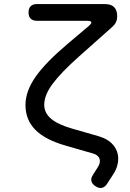

<svg xmlns="http://www.w3.org/2000/svg" viewBox="-20 -750 640 942"><path d="M533 -620 369 -474Q279 -394 238 -338.5Q197 -283 197 -236Q197 -196 230.5 -167.5Q264 -139 334 -119L463 -82Q511 -68 535.5 -38.5Q560 -9 560 29Q560 48 553.5 68.5Q547 89 533 109L506 151Q495 168 480.5 171.5Q466 175 449 164Q432 153 428.5 139Q425 125 436 108L460 70Q465 62 467.5 54.5Q470 47 470 40Q470 27 461.5 17.5Q453 8 436 3L304 -35Q202 -64 153.5 -113Q105 -162 105 -235Q105 -302 154 -372.5Q203 -443 312 -535L415 -622Q430 -635 428 -641.5Q426 -648 406 -648H161Q141 -648 130.5 -658.5Q120 -669 120 -689Q120 -709 130.5 -719.5Q141 -730 161 -730H495Q525 -730 540 -715Q555 -700 555 -670Q555 -655 549.5 -642.5Q544 -630 533 -620Z"/></svg>

Font: Maple Mono NF CN
Style: Regular
Weight: 400
Monospace: yes
Designer: subframe7536
Version: Version 7.000